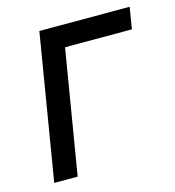

<svg xmlns="http://www.w3.org/2000/svg" viewBox="-87 -621 636 696"><g transform="rotate(-15 230.5 -273.0)"><path d="M461.4 -545.9 448.2 -464.8H197.3L120.1 0H32.2L122.6 -545.9Z"/></g></svg>

Font: Inter
Style: Italic
Weight: 400
Italic angle: -9.3988°
Designer: Rasmus Andersson
Foundry: rsms
Version: Version 4.001;git-66647c0bb